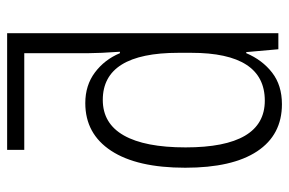

<svg xmlns="http://www.w3.org/2000/svg" viewBox="-156 -644 810 538"><g transform="rotate(-90 249.0 -375.0)"><path d="M48 -261Q48 -396 95.5 -468.5Q143 -541 229 -541Q279 -541 315 -514Q351 -487 369 -444H373Q369 -502 369 -531V-712H98V-760H425V0H380L372 -90H369Q350 -45 314.5 -17.5Q279 10 226 10Q140 10 94 -59.5Q48 -129 48 -261ZM370 -244V-280Q370 -492 238 -492Q172 -492 138.5 -433Q105 -374 105 -260Q105 -38 236 -38Q370 -38 370 -244Z"/></g></svg>

Font: Noto Sans Display Light Narrow
Style: Regular
Weight: 300
Width: 4
Designer: Monotype Design team
Foundry: Monotype Imaging Inc.
Version: Version 1.000